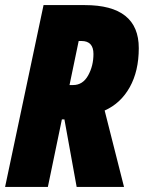

<svg xmlns="http://www.w3.org/2000/svg" viewBox="-25 -734 565 754"><path d="M146 -714H308Q520 -714 520 -545Q520 -455 484.5 -391.5Q449 -328 386 -300L462 0H276L228 -265H218L163 0H-5ZM262 -400Q300 -400 321 -437.5Q342 -475 342 -522Q342 -573 295 -573H284L248 -400Z"/></svg>

Font: Noto Sans UI CondBlack
Style: Italic
Weight: 900
Width: 3
Italic angle: -12°
Designer: Monotype Design Team
Foundry: Monotype Imaging Inc.
Version: Version 1.001